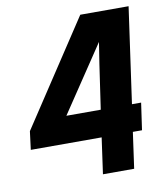

<svg xmlns="http://www.w3.org/2000/svg" viewBox="-77 -724 676 787"><g transform="rotate(-10 261.5 -330.0)"><path d="M493.2 -262.2 477.1 -149.9H439L418 0H288.1L309.1 -149.9H14.2L23.9 -226.1L310.1 -660.2H511.2L455.1 -262.2ZM182.1 -262.2H325.2L352.1 -446.8L366.2 -537.1Z"/></g></svg>

Font: Human Sans Bold
Style: Italic
Weight: 700
Italic angle: -8°
Designer: Tim Radville
Foundry: Continuum
Version: Version 1.000;FEAKit 1.0